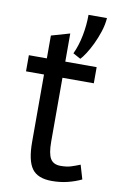

<svg xmlns="http://www.w3.org/2000/svg" viewBox="-84 -761 506 820"><g transform="rotate(10 169.5 -351.0)"><path d="M11 -500H89V-599L169 -622V-500H305V-430H169V-153Q169 -101 182 -79.5Q195 -58 226 -58Q252 -58 270 -63.5Q288 -69 310 -78L328 -17Q301 -4 269 4Q237 12 200 12Q139 12 114 -22.5Q89 -57 89 -138V-430H11ZM312 -714Q310 -685 300 -654.5Q290 -624 277.5 -598Q265 -572 252 -552Q239 -532 230 -523L197 -541Q214 -577 223 -622.5Q232 -668 232 -714Z"/></g></svg>

Font: PTSans
Style: Regular
Weight: 400
Designer: A.Korolkova, O.Umpeleva, V.Yefimov
Foundry: ParaType Ltd
Version: Version 2.003W OFL